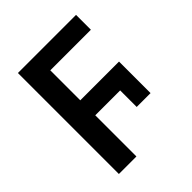

<svg xmlns="http://www.w3.org/2000/svg" viewBox="-198 -837 960 960"><g transform="rotate(-45 281.5 -357.0)"><path d="M87 0V-714H498V-609H211V-397H485V-174H387V-291H211V0Z"/></g></svg>

Font: Noto Sans Mono SemiCondensed SemiBold
Style: Regular
Weight: 600
Width: 4
Designer: Monotype Design Team
Foundry: Monotype Imaging Inc.
Version: Version 2.014; ttfautohint (v1.8.4.7-5d5b)